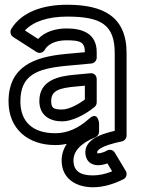

<svg xmlns="http://www.w3.org/2000/svg" viewBox="-20 -572 596 810"><path d="M394 125C407.7 125 422.5 121.3 433.2 117.4L453.2 150.8C423.4 162.7 397.1 168 372 168C316.2 168 290 147.6 290 105C290 86 296.3 69.3 311.2 52.6C326.1 35.8 349.3 20.3 382.2 7.2C391.8 3.4 398 -6.4 398 -16V-53C398 -53 392.9 -104.8 356.2 -71.5C309.7 -29.3 262.6 -10 213 -10C118.4 -10 66 -57.9 66 -144C66 -254.5 133.9 -282.1 257.4 -294.1L365.3 -304.1C378.3 -305.3 388 -316.8 388 -329V-352C388 -431.9 325.9 -452 261 -452C212 -452 168.4 -437 140.9 -407.7L85.1 -443.5C120.1 -480.9 182 -502 263 -502C404.8 -502 464 -469.1 464 -348V-20.1C426.2 -11.1 401.1 -2.6 380.7 9.5C358.2 22.9 340 43 340 70C340 83.9 343.5 99.1 354.8 110.4C365.8 121.4 380.5 125 394 125ZM390 70C390 67.6 390.8 61.7 406.3 52.5C420.8 43.8 450.7 33.5 494.1 24.5C505.3 22.1 514 11.8 514 0V-348C514 -503.2 414.4 -552 263 -552C160.2 -552 70.7 -521.1 27.6 -449.9C20.8 -438.7 24.1 -423.3 35.5 -416L133.5 -353C147.3 -344.1 162.5 -350.5 168.8 -361.8C181.7 -384.8 212.8 -402 261 -402C321.1 -402 338 -393.4 338 -351.8L252.6 -343.9C126.2 -331.5 16 -292.4 16 -144C16 -29.1 97 40 213 40C229.7 40 244.1 38.6 261.8 34.8C248.4 54.6 240 79.8 240 105C240 182.7 302.2 218 372 218C413.4 218 456.2 206.3 500.2 184.4C515.4 176.7 517 160.1 510.5 149.2L464.5 72.2C456.3 58.5 440 57 429.1 64.2C422.3 68.8 403.8 75 394 75C389.9 75 390 74.7 390 70ZM146 -146C146 -84.4 191.1 -60 242 -60C262.5 -60 284.2 -66.1 308.1 -76.6C332.4 -87.3 355.9 -102 378.8 -120.6C384.6 -125.3 388 -132.7 388 -140V-238C388 -248.7 381.2 -264.8 360.7 -262.9L296.7 -256.9C228.3 -250.9 146 -234.7 146 -146ZM242 -110C204.5 -110 196 -116.6 196 -146C196 -188.9 227.2 -200.6 301.3 -207.1L338 -210.5V-152.2C315.3 -135.1 273.2 -110 242 -110Z"/></svg>

Font: Fog Sans
Style: Outline
Weight: 700
Foundry: Intel Corporation
Version: Version 1.00